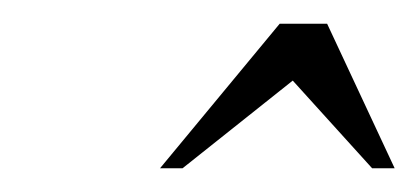

<svg xmlns="http://www.w3.org/2000/svg" viewBox="-20 -683 353 162"><path d="M313 -541H294L227 -615L134 -541H115L216 -663H256Z"/></svg>

Font: Jura
Style: Italic
Weight: 400
Designer: Ed Merritt
Foundry: Ten by Twenty
Version: Version 1.007